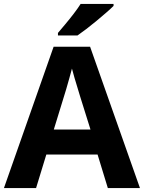

<svg xmlns="http://www.w3.org/2000/svg" viewBox="-20 -954 730 974"><path d="M527 0 475 -170H215L163 0H0L252 -717H437L690 0ZM387 -463Q382 -480 374 -506Q366 -532 358 -559Q350 -586 345 -606Q340 -586 331.5 -556.5Q323 -527 315.5 -500.5Q308 -474 304 -463L253 -297H439ZM556 -924Q542 -910 519 -890Q496 -870 469.5 -848Q443 -826 417.5 -806.5Q392 -787 373 -774H274V-787Q290 -806 311.5 -831.5Q333 -857 354 -884.5Q375 -912 389 -934H556Z"/></svg>

Font: Noto Sans Sinhala
Style: Regular
Weight: 400
Designer: Jelle Bosma - Monotype Design Team
Foundry: Monotype Imaging Inc.
Version: Version 2.006